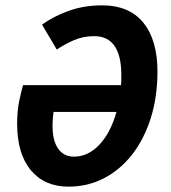

<svg xmlns="http://www.w3.org/2000/svg" viewBox="-20 -685 640 717"><path d="M236 12Q146 12 95 -49.5Q44 -111 44 -223Q44 -270 51.5 -306.5Q59 -343 66 -367H432Q433 -377 433 -386.5Q433 -396 433 -407Q433 -476 408 -513Q383 -550 332 -550Q290 -550 255 -534.5Q220 -519 192 -500L137 -593Q176 -622 234 -643.5Q292 -665 361 -665Q463 -665 515.5 -600Q568 -535 568 -418Q568 -323 543 -244Q518 -165 473.5 -108Q429 -51 368.5 -19.5Q308 12 236 12ZM256 -100Q309 -100 351 -144.5Q393 -189 415 -267H180Q169 -184 190 -142Q211 -100 256 -100Z"/></svg>

Font: Source Code Pro
Style: Bold Italic
Weight: 700
Italic angle: -11°
Monospace: yes
Designer: Paul D. Hunt, Teo Tuominen
Foundry: Adobe Systems Incorporated
Version: Version 1.050;PS 1.000;hotconv 16.6.51;makeotf.lib2.5.65220